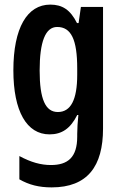

<svg xmlns="http://www.w3.org/2000/svg" viewBox="-20 -573 526 833"><path d="M198 -553C98 -553 38 -452 38 -268C38 -90 96 10 195 10C249 10 286 -16 315 -74H320C317 -46 315 -14 315 8V20C315 110 274 143 201 143C157 143 114 131 64 104V205C106 229 149 240 204 240C360 240 427 148 427 -15V-543H331L321 -473H314C285 -531 250 -553 198 -553ZM228 -456C289 -456 315 -401 315 -276V-249C315 -140 287 -87 231 -87C177 -87 152 -143 152 -267C152 -392 177 -456 228 -456Z"/></svg>

Font: Noto Sans Arabic UI XCn SmBd
Style: Regular
Weight: 600
Width: 2
Designer: Monotype Design Team, Nadine Chahine and Nizar Qandah
Foundry: Monotype Imaging Inc.
Version: Version 2.010